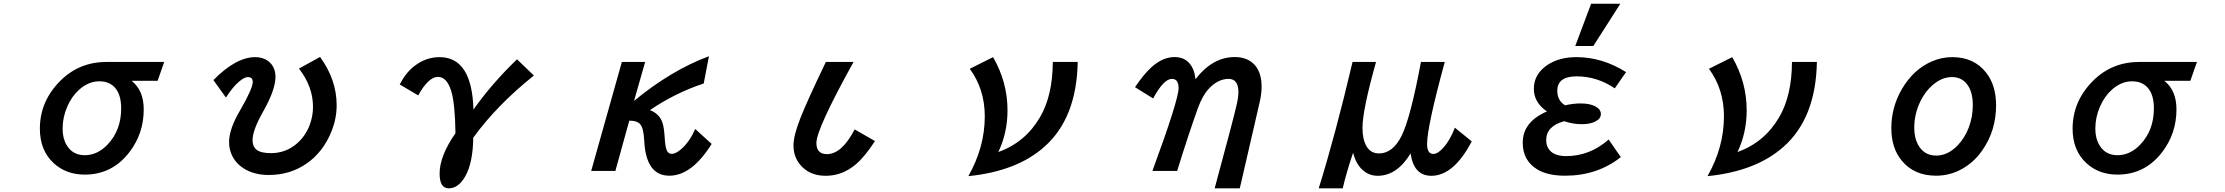

<svg xmlns="http://www.w3.org/2000/svg" viewBox="-20 -900 12040 1039"><path d="M868.7 -564.9 833 -462.9H691.9Q757.8 -411.1 757.8 -308.1Q757.8 -177.7 680.7 -77.1Q587.4 44.9 438.5 44.9Q337.9 44.9 270.5 -17.1Q195.8 -85.9 195.8 -203.6Q195.8 -354 309.1 -465.3Q410.6 -564.9 557.6 -564.9ZM517.6 -460Q459.5 -460 408.7 -415Q367.7 -378.4 343.8 -322.8Q318.8 -265.1 318.8 -203.6Q318.8 -150.9 340.8 -114.7Q373 -60.1 438.5 -60.1Q507.8 -60.1 562.5 -118.2Q635.7 -195.3 635.7 -313.5Q635.7 -389.6 600.6 -427.2Q569.8 -460 517.6 -460Z M1134.8 -466.8Q1257.3 -590.8 1360.8 -590.8Q1402.8 -590.8 1430.7 -569.8Q1470.7 -540 1470.7 -483.4Q1470.7 -414.6 1403.8 -295.9Q1346.7 -194.8 1346.7 -142.6Q1346.7 -102.1 1374.5 -85.4Q1398.4 -71.3 1446.3 -71.3Q1526.9 -71.3 1587.4 -124Q1632.8 -163.6 1655.3 -222.2Q1673.8 -270.5 1673.8 -321.3Q1673.8 -431.6 1597.7 -528.8L1711.9 -591.8Q1801.8 -468.8 1801.8 -330.1Q1801.8 -239.7 1757.3 -152.8Q1713.4 -66.4 1639.2 -15.1Q1550.3 46.9 1434.6 46.9Q1362.8 46.9 1310.1 18.1Q1278.8 1 1257.3 -24.9Q1219.7 -70.8 1219.7 -131.8Q1219.7 -201.2 1277.8 -300.3Q1347.7 -420.4 1347.7 -456.5Q1347.7 -482.9 1321.3 -482.9Q1303.2 -482.9 1274.9 -459.5Q1240.2 -430.7 1202.6 -372.1Z M2143.1 -442.9Q2175.3 -505.9 2221.7 -542Q2284.2 -590.8 2358.4 -590.8Q2534.2 -590.8 2542 -307.1Q2643.6 -450.2 2777.8 -579.1L2869.1 -491.2Q2668.9 -331.5 2541 -154.8Q2539.1 -18.1 2497.6 54.2Q2460.9 119.1 2408.2 119.1Q2358.9 119.1 2358.9 39.1Q2358.9 -55.7 2444.8 -179.2Q2442.4 -340.3 2421.9 -406.7Q2398.4 -483.9 2350.1 -483.9Q2298.3 -483.9 2243.2 -383.8Z M3471.2 -564.9 3411.1 -354Q3612.3 -520 3816.4 -595.7L3788.1 -448.2Q3635.3 -397.9 3497.1 -304.2Q3548.8 -284.2 3564.9 -235.8Q3573.7 -210 3577.1 -153.8Q3579.6 -108.9 3587.4 -88.4Q3595.7 -67.4 3615.2 -67.4Q3638.2 -67.4 3669.4 -95.7Q3712.4 -134.3 3742.2 -202.1L3831.1 -121.1Q3723.6 50.8 3602.1 50.8Q3475.6 50.8 3466.3 -138.2Q3462.9 -204.1 3445.8 -226.1Q3429.7 -247.1 3385.3 -247.1L3310.1 24.9H3179.2L3345.2 -564.9Z M4714.8 -136.7Q4660.6 -52.7 4611.3 -10.7Q4538.1 51.3 4448.2 51.3Q4359.4 51.3 4309.6 -9.3Q4273.9 -52.2 4273.9 -113.3Q4273.9 -167 4313 -265.1Q4348.6 -355.5 4449.2 -564.9H4599.1Q4397.9 -202.1 4397.9 -126.5Q4397.9 -65.9 4455.1 -65.9Q4535.2 -65.9 4605 -199.7Z M5812 -564.9Q5806.6 -261.2 5632.3 -106.4Q5483.4 26.9 5220.2 53.2Q5309.1 -103.5 5309.1 -270.5Q5309.1 -417 5228 -527.8L5354 -590.8Q5432.1 -455.1 5432.1 -303.2Q5432.1 -181.6 5382.3 -77.1Q5528.8 -129.9 5607.9 -265.6Q5676.3 -382.3 5677.2 -564.9Z M6216.3 24.9Q6357.9 -360.4 6357.9 -423.3Q6357.9 -473.1 6321.8 -473.1Q6277.3 -473.1 6220.2 -367.2L6122.1 -428.2Q6169.9 -499 6210.4 -535.6Q6271.5 -591.3 6336.4 -591.3Q6398.4 -591.3 6428.7 -540.5Q6444.8 -514.2 6449.2 -471.2Q6541.5 -591.3 6661.6 -591.3Q6733.4 -591.3 6772 -545.9Q6807.1 -504.4 6807.1 -431.6Q6807.1 -396 6798.3 -354Q6796.4 -346.7 6720.2 -15.6L6695.3 92.3L6689 119.1H6553.2L6560.5 91.3Q6654.3 -253.4 6672.9 -336.9Q6681.6 -375 6681.6 -401.4Q6681.6 -473.1 6628.4 -473.1Q6568.4 -473.1 6516.6 -414.6Q6486.3 -379.9 6462.4 -314.9Q6411.6 -173.8 6350.1 24.9Z M7116.2 119.1Q7206.5 -170.9 7299.3 -564.9H7426.3Q7353 -303.7 7353 -208.5Q7353 -146.5 7374 -109.9Q7396.5 -69.8 7442.4 -69.8Q7516.6 -69.8 7564 -163.6Q7612.3 -259.3 7669.4 -564.9H7798.3Q7702.6 -213.9 7702.6 -121.1Q7702.6 -66.9 7736.3 -66.9Q7759.8 -66.9 7788.6 -98.6Q7826.2 -139.2 7853 -209L7944.3 -134.8Q7846.7 51.3 7725.6 51.3Q7630.4 51.3 7613.3 -69.8Q7540 51.3 7435.1 51.3Q7377.9 51.3 7338.4 3.9Q7314 -25.9 7302.2 -73.7Q7265.1 36.6 7246.1 119.1Z M8504.4 -650.9 8590.3 -879.9H8748.5L8602.1 -650.9ZM8685.1 -145 8751 -49.8Q8624 50.8 8449.2 50.8Q8356.9 50.8 8300.3 17.6Q8220.2 -30.3 8220.2 -127.9Q8220.2 -240.7 8351.1 -296.9Q8280.3 -345.7 8280.3 -419.4Q8280.3 -498.5 8353 -547.9Q8416.5 -590.8 8510.7 -590.8Q8650.9 -590.8 8779.3 -509.8L8718.3 -421.9Q8622.6 -486.8 8512.2 -486.8Q8407.2 -486.8 8407.2 -409.2Q8407.2 -356 8449.2 -330.1Q8494.6 -340.3 8532.2 -340.3Q8584.5 -340.3 8614.3 -323.7Q8643.1 -308.1 8643.1 -282.7Q8643.1 -257.8 8613.3 -242.7Q8586.4 -228 8538.6 -228Q8492.2 -228 8444.3 -244.1Q8347.2 -217.3 8347.2 -142.1Q8347.2 -95.7 8382.8 -72.3Q8410.2 -55.2 8454.6 -55.2Q8583.5 -55.2 8685.1 -145Z M9812 -564.9Q9806.6 -261.2 9632.3 -106.4Q9483.4 26.9 9220.2 53.2Q9309.1 -103.5 9309.1 -270.5Q9309.1 -417 9228 -527.8L9354 -590.8Q9432.1 -455.1 9432.1 -303.2Q9432.1 -181.6 9382.3 -77.1Q9528.8 -129.9 9607.9 -265.6Q9676.3 -382.3 9677.2 -564.9Z M10544.9 -590.8Q10662.1 -590.8 10728 -506.8Q10781.7 -438.5 10781.7 -330.1Q10781.7 -193.4 10707.5 -86.9Q10664.1 -24.4 10602.5 11.2Q10535.2 50.8 10457 50.8Q10338.4 50.8 10271 -30.8Q10214.8 -99.1 10214.8 -207Q10214.8 -319.3 10272 -418Q10335.9 -527.3 10439 -569.8Q10489.7 -590.8 10544.9 -590.8ZM10543 -482.9Q10489.3 -482.9 10440.4 -441.4Q10398.4 -406.2 10372.1 -351.6Q10338.9 -283.2 10338.9 -208Q10338.9 -155.8 10358.4 -118.7Q10390.6 -58.1 10458 -58.1Q10521 -58.1 10574.7 -114.3Q10611.8 -153.3 10633.3 -208.5Q10655.8 -267.1 10655.8 -330.6Q10655.8 -397 10629.9 -436.5Q10599.6 -482.9 10543 -482.9Z M11868.7 -564.9 11833 -462.9H11691.9Q11757.8 -411.1 11757.8 -308.1Q11757.8 -177.7 11680.7 -77.1Q11587.4 44.9 11438.5 44.9Q11337.9 44.9 11270.5 -17.1Q11195.8 -85.9 11195.8 -203.6Q11195.8 -354 11309.1 -465.3Q11410.6 -564.9 11557.6 -564.9ZM11517.6 -460Q11459.5 -460 11408.7 -415Q11367.7 -378.4 11343.8 -322.8Q11318.8 -265.1 11318.8 -203.6Q11318.8 -150.9 11340.8 -114.7Q11373 -60.1 11438.5 -60.1Q11507.8 -60.1 11562.5 -118.2Q11635.7 -195.3 11635.7 -313.5Q11635.7 -389.6 11600.6 -427.2Q11569.8 -460 11517.6 -460Z"/></svg>

Font: BIZ UDPGothic
Style: Bold
Weight: 700
Designer: TypeBank Co., Ltd.
Foundry: Morisawa Inc.
Version: Version 1.051